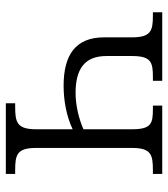

<svg xmlns="http://www.w3.org/2000/svg" viewBox="21 -597 576 658"><g transform="rotate(90 309.0 -268.0)"><path d="M334 0H576V-32H564C510 -32 487 -38 487 -104V-432C487 -498 510 -504 564 -504H576V-536H342V-504H354C404 -504 423 -498 423 -432V-266C387 -250 340 -239 299 -239C215 -239 172 -271 172 -345V-432C172 -498 193 -504 244 -504H257V-536H22V-504H34C86 -504 108 -497 108 -432V-337C108 -239 168 -198 274 -198C325 -198 379 -208 423 -229V-104C423 -38 399 -32 346 -32H334Z"/></g></svg>

Font: Noto Serif Light
Style: Regular
Weight: 300
Designer: Monotype Design Team
Foundry: Monotype Imaging Inc.
Version: Version 2.013